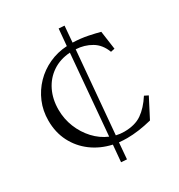

<svg xmlns="http://www.w3.org/2000/svg" viewBox="-216 -957 1145 1230"><g transform="rotate(-30 356.5 -342.5)"><path d="M362 130 320 127 331 3Q247 -16 184 -63Q121 -110 85.5 -179.5Q50 -249 50 -336Q50 -409 76.5 -471.5Q103 -534 149.5 -582Q196 -630 258 -658.5Q320 -687 391 -691L402 -815L444 -812L434 -692Q494 -690 545 -679.5Q596 -669 628 -660L647 -524L618 -518Q594 -582 543 -612Q492 -642 430 -645L377 -39Q406 -32 436 -32Q516 -32 566.5 -67Q617 -102 660 -169L688 -155L614 -12Q514 13 432 13Q402 13 372 10ZM141 -365Q141 -296 166 -234Q191 -172 235 -124.5Q279 -77 336 -53L387 -645Q312 -640 256.5 -602.5Q201 -565 171 -503.5Q141 -442 141 -365Z"/></g></svg>

Font: Joan
Style: Regular
Weight: 400
Designer: Paolo Biagini
Version: Version 1.001; ttfautohint (v1.8.4.7-5d5b);gftools[0.9.30]